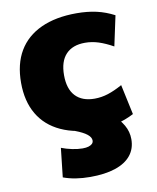

<svg xmlns="http://www.w3.org/2000/svg" viewBox="-84 -595 718 880"><g transform="rotate(-10 275.0 -155.0)"><path d="M332 10Q235 10 166.5 -21.5Q98 -53 62.5 -113.5Q27 -174 27 -260Q27 -347 62.5 -407Q98 -467 166.5 -498.5Q235 -530 332 -530Q383 -530 425 -520.5Q467 -511 507 -490L477 -350Q441 -370 410 -380Q379 -390 347 -390Q289 -390 258 -357Q227 -324 227 -260Q227 -196 258 -163Q289 -130 347 -130Q379 -130 410 -140Q441 -150 477 -170L507 -30Q467 -9 425 0.5Q383 10 332 10ZM265 220Q194 220 140 200L155 65Q178 74 204.5 79.5Q231 85 253 85Q270 85 281 81.5Q292 78 298 72Q304 66 304 57Q304 42 286.5 28Q269 14 232 0L407 -50Q445 -14 462.5 16.5Q480 47 480 82Q480 126 455 157Q430 188 382 204Q334 220 265 220Z"/></g></svg>

Font: M PLUS 1 Thin Black
Style: Regular
Weight: 900
Version: Version 1.001